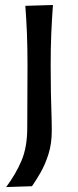

<svg xmlns="http://www.w3.org/2000/svg" viewBox="-20 -550 314 777"><path d="M4.9 207Q43.9 154.8 67.1 100.1Q90.3 45.4 90.3 -33.2L91.3 -284.7Q91.3 -356 89.1 -412.4Q86.9 -468.8 82.5 -526.4L194.3 -529.8Q189.9 -470.7 187.5 -414.1Q185.1 -357.4 185.1 -284.7Q185.1 -222.2 186 -176Q187 -129.9 188.2 -92.8Q189.5 -55.7 189.5 -20Q189.5 31.2 176.3 73.2Q163.1 115.2 144.5 147.7Q126 180.2 109.4 203.6Z"/></svg>

Font: Pinar Medium
Style: Regular
Weight: 500
Designer: Amin Abedi
Version: Version 3.000